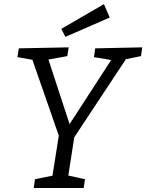

<svg xmlns="http://www.w3.org/2000/svg" viewBox="-20 -933 726 953"><path d="M147.3 0 153.6 -43.5 251.9 -63.2 238.6 -49.2 273.9 -272.4 278.9 -239.3 136.9 -647.5 151.2 -634.2 66.6 -649.5 73.3 -693 320.8 -698 314.1 -654.5 207.9 -635.2 215.9 -651.2 331.1 -299.5H314.1L540.2 -648.2L545.9 -632.8L446.3 -649.5L452.7 -693L686.1 -698L679.7 -654.5L592.1 -636.5L611.8 -649.5L340.5 -239.3L351.9 -272.4L317.2 -49.2L310.6 -63.5L401.8 -43.5L395.2 0ZM304.7 -750 284.3 -789.8 496.1 -912.6 524.6 -846Z"/></svg>

Font: Bitter Thin
Style: Italic
Weight: 100
Italic angle: -9°
Designer: Sol Matas, and Bitter project Authors
Foundry: Sol Matas
Version: Version 2.002